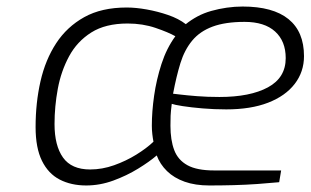

<svg xmlns="http://www.w3.org/2000/svg" viewBox="-20 -562 951 588"><path d="M244 6Q198 6 163 -12Q128 -30 108.5 -69.5Q89 -109 89 -173Q89 -247 104 -313Q119 -379 152 -429.5Q185 -480 238 -509.5Q291 -539 368 -539Q396 -539 429.5 -533Q463 -527 495 -516Q527 -505 549 -488Q565 -501 584.5 -511.5Q604 -522 627 -528.5Q650 -535 674.5 -538.5Q699 -542 723 -542Q816 -542 863.5 -503.5Q911 -465 911 -390Q911 -342 882.5 -305Q854 -268 801 -247.5Q748 -227 673 -227Q636 -227 600.5 -230Q565 -233 539.5 -237Q514 -241 506 -244Q503 -220 502.5 -207.5Q502 -195 502 -177Q502 -133 513.5 -102.5Q525 -72 554 -56Q583 -40 636 -40H841L835 -4Q804 -1 768.5 1.5Q733 4 695.5 5Q658 6 621 6Q578 6 545.5 -5.5Q513 -17 491.5 -38Q470 -59 460 -86Q438 -67 403 -45.5Q368 -24 327 -9Q286 6 244 6ZM256 -43Q293 -43 329.5 -56Q366 -69 397.5 -88.5Q429 -108 450 -128Q448 -138 446.5 -151Q445 -164 445 -177Q445 -220 452 -269Q459 -318 474.5 -366Q490 -414 517 -451Q496 -463 456.5 -476.5Q417 -490 371 -490Q303 -490 259.5 -462.5Q216 -435 191.5 -389.5Q167 -344 157 -290Q147 -236 147 -182Q147 -116 173 -79.5Q199 -43 256 -43ZM652 -265Q746 -265 800.5 -294.5Q855 -324 855 -384Q855 -436 822.5 -465.5Q790 -495 729 -495Q670 -495 631 -480.5Q592 -466 568.5 -437.5Q545 -409 532.5 -368.5Q520 -328 510 -275Q511 -275 531.5 -272.5Q552 -270 583.5 -267.5Q615 -265 652 -265Z"/></svg>

Font: Exo Thin Light
Style: Italic
Weight: 300
Italic angle: -9°
Version: Version 2.000